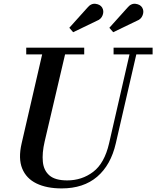

<svg xmlns="http://www.w3.org/2000/svg" viewBox="-20 -1009 849 1043"><path d="M723.5 -896 595 -834 574 -858 672 -967Q692 -991.5 716.8 -988.2Q741.5 -985 752 -968.5Q763.5 -950 755.2 -927.2Q747 -904.5 723.5 -896ZM506 -896 377.5 -834 356.5 -858 454.5 -967Q474.5 -991.5 499.2 -988.2Q524 -985 534.5 -968.5Q546 -950 537.8 -927.2Q529.5 -904.5 506 -896ZM122.5 -750H437.5V-713.5H333.5L222.5 -240Q208 -177.5 212.8 -130Q217.5 -82.5 248.8 -55.8Q280 -29 345 -29Q425 -29 486.2 -75.5Q547.5 -122 572.5 -230L683.5 -713.5H597V-750H809V-713.5H720.5L609 -230Q582 -112.5 507.8 -49Q433.5 14.5 315 14.5Q233.5 14.5 178 -12.5Q122.5 -39.5 100.5 -93.8Q78.5 -148 97.5 -230L209 -713.5H122.5Z"/></svg>

Font: Bodoni* 06pt Medium
Style: Italic
Weight: 500
Italic angle: -13°
Version: Version 2.3